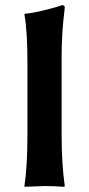

<svg xmlns="http://www.w3.org/2000/svg" viewBox="-20 -718 344 741"><path d="M85.9 -200.2C85.9 -117.2 82 -50.5 74.2 0L75.2 2.9L151.9 0C174.6 0 200 1 228 2.9L230 0C221.8 -56 217.8 -122.7 217.8 -200.2V-500C217.8 -561.2 221.8 -623.9 230 -688C230 -694.8 226.4 -698.2 219.2 -698.2C204.9 -692.7 182.1 -686.1 150.9 -678.5C119.6 -670.8 94.7 -666.3 76.2 -665L74.2 -662.1C82 -619.8 85.9 -557.1 85.9 -474.1Z"/></svg>

Font: Linux Biolinum G
Style: Bold
Weight: 700
Designer: Philipp H. Poll
Foundry: Philipp H. Poll
Version: Version 1.1.0